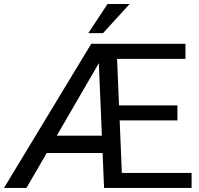

<svg xmlns="http://www.w3.org/2000/svg" viewBox="-27 -927 982 947"><path d="M473.6 -638.2 103.5 0H-7.3L422.9 -710.9H481ZM544.4 -257.8V-172.4H181.6V-257.8ZM918 -74.2V0H560.1V-74.2ZM547.4 -710.9 577.1 0H486.3L456.5 -710.9ZM848.1 -407.2V-333H540.5V-407.2ZM887.7 -710.9V-636.7H530.3V-710.9ZM408.7 -763.7 503.4 -907.2H612.3L481.4 -763.7Z"/></svg>

Font: RobotoDEMO
Style: Regular
Weight: 400
Designer: Christian Robertson
Foundry: Google
Version: Version 2.136